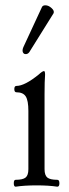

<svg xmlns="http://www.w3.org/2000/svg" viewBox="-20 -699 260 724"><path d="M94 -508Q88 -496 79 -495Q70 -494 66.5 -501.5Q63 -509 68 -521L138 -672Q141 -679 151 -679Q163 -679 174.5 -668.5Q186 -658 182 -649ZM39 5Q32 5 32 -8Q32 -21 39 -21Q66 -21 76.5 -29.5Q87 -38 87 -61V-281Q87 -320 77 -335.5Q67 -351 42 -351Q34 -351 34 -363Q34 -375 42 -375Q73 -375 126 -418Q140 -431 146 -431Q150 -431 150 -417Q148 -394 148 -345V-61Q148 -38 158.5 -29.5Q169 -21 196 -21Q204 -21 204 -8Q204 5 196 5Q164 0 118 0Q72 0 39 5Z"/></svg>

Font: Junicode Cond Light
Style: Regular
Weight: 300
Width: 3
Designer: Peter S. Baker
Version: Version 2.201